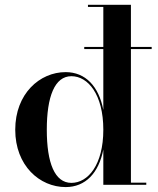

<svg xmlns="http://www.w3.org/2000/svg" viewBox="-20 -770 658 800"><path d="M589.5 -9H525.5V-565.5H612V-574.5H525.5V-750H346.5V-741H410.5V-574.5H331V-565.5H410.5V-312C391.5 -410.5 336 -469.5 253.5 -469.5C145.5 -469.5 43.5 -379.5 43.5 -229.5C43.5 -79.5 145.5 9.5 253.5 9.5C336 9.5 391.5 -49 410.5 -147V0H589.5ZM410.5 -229.5C410.5 -83.5 347 -8 277.5 -8C208 -8 175 -91 175 -229.5C175 -368 208 -452.5 277.5 -452.5C347 -452.5 410.5 -376 410.5 -229.5Z"/></svg>

Font: Bodoni* 24pt Medium
Style: Regular
Weight: 500
Version: Version 2.3